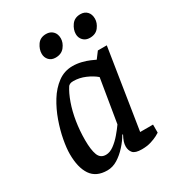

<svg xmlns="http://www.w3.org/2000/svg" viewBox="-174 -816 850 931"><g transform="rotate(-30 251.0 -351.0)"><path d="M154 10Q92 10 63.5 -32Q35 -74 35 -150Q35 -182 43.5 -228Q52 -274 69.5 -323.5Q87 -373 113.5 -416Q140 -459 176.5 -486Q213 -513 259 -513Q284 -513 308 -507Q332 -501 350.5 -493Q369 -485 377 -481L404 -517H454L384 -72H456V-27Q454 -25 439 -17Q424 -9 401.5 -2Q379 5 350 5Q313 5 300.5 -9.5Q288 -24 288 -46Q288 -59 292.5 -72.5Q297 -86 306 -103L303 -105Q287 -77 263 -50.5Q239 -24 211.5 -7Q184 10 154 10ZM186 -59Q208 -59 230.5 -75.5Q253 -92 273 -115.5Q293 -139 307 -159L347 -401Q325 -420 292.5 -434Q260 -448 226 -448Q214 -448 208 -445Q202 -442 198 -438Q179 -409 164 -366.5Q149 -324 141 -274Q133 -224 133 -171Q133 -117 144 -88Q155 -59 186 -59ZM402 -589Q379 -589 365 -603.5Q351 -618 351 -639Q351 -664 368 -688Q385 -712 418 -712Q441 -712 455 -697.5Q469 -683 469 -658Q469 -634 452 -611.5Q435 -589 402 -589ZM210 -589Q187 -589 173.5 -603.5Q160 -618 160 -639Q160 -664 176.5 -688Q193 -712 226 -712Q249 -712 263.5 -697.5Q278 -683 278 -658Q278 -634 260.5 -611.5Q243 -589 210 -589Z"/></g></svg>

Font: Faustina Medium
Style: Italic
Weight: 500
Italic angle: -8°
Designer: Alfonso Garcia
Foundry: http://www.omnibus-type.com
Version: Version 1.200